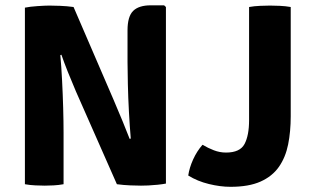

<svg xmlns="http://www.w3.org/2000/svg" viewBox="-20 -710 1206 740"><path d="M76 -680.5Q95 -684.5 125 -686.5Q155 -688.5 170.5 -688.5Q186 -688.5 211.8 -687.5Q237.5 -686.5 263.5 -683L223 -501.5L212.5 -497.5Q216.5 -455 219.2 -401.2Q222 -347.5 223.5 -294Q225 -240.5 225 -199V0Q205.5 3.5 186.5 4.5Q167.5 5.5 152.5 5.5Q138 5.5 116.5 4.5Q95 3.5 76 0ZM272.5 -358Q256 -396.5 241.2 -433.5Q226.5 -470.5 216.5 -499.5L142.5 -585L263.5 -683L417.5 -326Q436.5 -282 452.8 -242Q469 -202 480 -174L561 -86.5L430.5 0ZM619.5 -683V-2.5Q607 0 588.2 2Q569.5 4 551.8 4.8Q534 5.5 523.5 5.5Q508 5.5 482.5 4.5Q457 3.5 430.5 0L472.5 -172.5L484 -176Q480 -222.5 477 -278Q474 -333.5 472.8 -385Q471.5 -436.5 471.5 -471V-593Q471.5 -646.5 493.2 -668Q515 -689.5 561 -689.5H612.5ZM760.5 -152Q781.5 -139.5 804.2 -130.8Q827 -122 851 -122Q905 -122 922.5 -155Q940 -188 940 -247V-683Q959.5 -686.5 982.8 -687.5Q1006 -688.5 1020.5 -688.5Q1036.5 -688.5 1058.5 -687.5Q1080.5 -686.5 1100.5 -683V-262Q1100.5 -203 1090.5 -153.2Q1080.5 -103.5 1055 -67Q1029.5 -30.5 984.2 -10.2Q939 10 868.5 10Q829 10 785 -0.8Q741 -11.5 705.5 -33.5Q710 -64 724.5 -95.8Q739 -127.5 760.5 -152Z"/></svg>

Font: Signika Light
Style: Bold
Weight: 700
Version: Version 2.003;gftools[0.9.32]